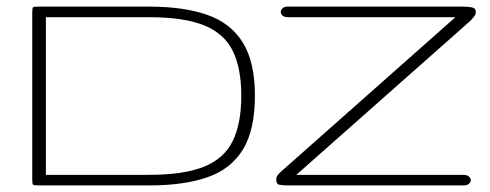

<svg xmlns="http://www.w3.org/2000/svg" viewBox="-20 -564 1489 584"><path d="M97.2 0Q83 0 80.6 -2.2Q78.1 -4.4 78.1 -17.1V-525.9Q78.1 -540 80.6 -542Q83 -543.9 98.1 -543.9H433.1Q539.6 -543.9 611.1 -518.6Q682.6 -493.2 719 -433.8Q755.4 -374.5 755.4 -272.9Q755.4 -168.9 719 -109.4Q682.6 -49.8 611.1 -24.9Q539.6 0 433.1 0ZM119.6 -32.2H433.1Q539.1 -32.2 600.3 -56.9Q661.6 -81.5 687.7 -134.8Q713.9 -188 713.9 -272.9Q713.9 -356.9 687.7 -409.7Q661.6 -462.4 600.3 -487.1Q539.1 -511.7 433.1 -511.7H119.6ZM856 0Q837.9 0 829.1 -2.2Q820.3 -4.4 820.3 -17.6Q820.3 -25.4 824.2 -30.8Q828.1 -36.1 835.9 -43L1365.2 -511.7H856Q844.7 -511.7 839.4 -516.6Q834 -521.5 834 -527.8Q834 -533.7 839.4 -538.8Q844.7 -543.9 856 -543.9H1387.2Q1404.3 -543.9 1415.8 -541.5Q1427.2 -539.1 1427.2 -526.9Q1427.2 -520 1421.9 -513.4Q1416.5 -506.8 1411.1 -501L881.3 -32.2H1389.2Q1400.4 -32.2 1406.2 -27.1Q1412.1 -22 1412.1 -16.1Q1412.1 -9.8 1406.2 -4.9Q1400.4 0 1389.2 0Z"/></svg>

Font: Gruppo
Style: Regular
Weight: 400
Designer: Vernon Adams
Foundry: Vernon Adams
Version: Version 1.001; ttfautohint (v1.8.4.7-5d5b);gftools[0.9.28]